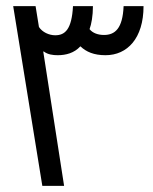

<svg xmlns="http://www.w3.org/2000/svg" viewBox="-20 -606 500 626"><path d="M23 -586 118 0H189L121 -438H123C136 -428 153 -426 168 -426C195 -426 222 -433 242 -455C261 -437 286 -426 324 -426C395 -426 448 -481 448 -586H383C380 -513 355 -492 319 -492C300 -492 282 -498 272 -511C278 -527 283 -554 283 -586H218C214 -510 192 -491 160 -491C140 -491 118 -501 107 -518L96 -586Z"/></svg>

Font: Noto Sans Syriac Western
Style: Regular
Weight: 400
Designer: Patrick Giasson and the Monotype Design Team
Foundry: Monotype Imaging Inc.
Version: Version 3.000